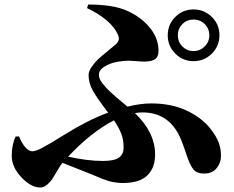

<svg xmlns="http://www.w3.org/2000/svg" viewBox="-20 -793 1040 854"><path d="M367.2 -756.8 372.1 -772.9Q481.9 -772.9 543 -746.1Q606.9 -718.3 646 -670.4Q685.1 -622.6 685.1 -566.9Q685.1 -539.1 668.5 -529.1Q651.9 -519 622.1 -519Q610.4 -519 587.6 -521Q564.9 -522.9 555.2 -522.9Q526.4 -522.9 497.1 -517.1Q467.8 -511.2 443.8 -496.3Q419.9 -481.4 419.9 -460Q419.9 -451.7 423.6 -442.4Q427.2 -433.1 435.3 -422.9Q443.4 -412.6 451.2 -403.8Q459 -395 472.9 -382.3Q486.8 -369.6 495.8 -361.8Q504.9 -354 521.7 -339.8Q538.6 -325.7 546.9 -318.8Q605 -333 652.8 -333Q743.7 -333 812 -300.3Q880.4 -267.6 918.9 -216.8Q942.9 -185.5 952.9 -158.4Q962.9 -131.3 962.9 -100.1Q962.9 -68.8 943.6 -44.9Q924.3 -21 887.2 -21Q856 -21 840.8 -38.8Q825.7 -56.6 810.1 -103Q788.1 -170.9 772.5 -199.2Q720.7 -293 613.8 -293Q598.6 -293 580.1 -290Q669.9 -204.1 669.9 -106Q669.9 -45.9 635 -12.5Q600.1 21 526.9 21Q513.2 21 500.2 19.3Q487.3 17.6 478.8 16.1Q470.2 14.6 455.3 9.5Q440.4 4.4 434.3 2Q428.2 -0.5 408.2 -8.8Q388.2 -17.1 380.9 -20Q362.3 -27.8 320.8 -43.9Q279.3 -60.1 257.8 -68.8Q249.5 -58.6 236.8 -36.9Q224.1 -15.1 214.4 0.2Q204.6 15.6 189.7 28.3Q174.8 41 159.2 41Q117.7 41 75 -4.6Q32.2 -50.3 32.2 -99.1Q32.2 -149.9 49.8 -186H64.9Q77.6 -154.3 93.3 -137.2Q108.9 -120.1 124 -120.1Q138.2 -120.1 166.3 -134.5Q194.3 -148.9 268.1 -194.8Q371.6 -259.3 460.9 -292Q412.6 -355 393.3 -389.2Q374 -423.3 374 -460Q374 -476.1 388.4 -496.6Q402.8 -517.1 417 -530Q431.2 -543 459.2 -565.9Q487.3 -588.9 493.2 -594.2Q505.9 -605.5 508.1 -616Q510.3 -626.5 504.9 -637.2Q491.2 -671.4 453.4 -703.1Q415.5 -734.9 367.2 -756.8ZM922.4 -554.7Q888.7 -521 840.8 -521Q793 -521 759.5 -554.7Q726.1 -588.4 726.1 -636.2Q726.1 -684.1 759.5 -717.5Q793 -751 840.8 -751Q888.7 -751 922.4 -717.5Q956.1 -684.1 956.1 -636.2Q956.1 -588.4 922.4 -554.7ZM890.6 -685.8Q870.1 -706.1 840.8 -706.1Q811.5 -706.1 791.3 -685.8Q771 -665.5 771 -636.2Q771 -606.9 791.3 -586.4Q811.5 -565.9 840.8 -565.9Q870.1 -565.9 890.6 -586.4Q911.1 -606.9 911.1 -636.2Q911.1 -665.5 890.6 -685.8ZM529.8 -136.2Q529.8 -171.9 519 -199.2Q508.3 -226.6 486.8 -257.8Q384.3 -204.6 283.2 -96.2Q369.1 -77.1 437 -77.1Q489.7 -77.1 509.8 -92.5Q529.8 -107.9 529.8 -136.2Z"/></svg>

Font: Noto Serif JP Black
Style: Regular
Weight: 900
Designer: Ryoko NISHIZUKA  (kana & ideographs); Frank Grießhammer (Latin, Greek & Cyrillic); Wenlong ZHANG  (bopomofo); Sandoll Co
Foundry: Adobe Systems Incorporated
Version: Version 1.001;PS 1.001;hotconv 16.6.54;makeotf.lib2.5.65590